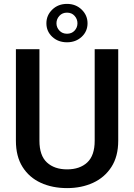

<svg xmlns="http://www.w3.org/2000/svg" viewBox="-20 -966 694 996"><path d="M471.2 -710.9H593.3V-235.8Q593.3 -154.8 558.1 -100.1Q522.9 -45.4 462.9 -17.8Q402.8 9.8 328.1 9.8Q251.5 9.8 191.4 -17.8Q131.3 -45.4 96.9 -100.1Q62.5 -154.8 62.5 -235.8V-710.9H184.6V-235.8Q184.6 -159.2 223.4 -123.3Q262.2 -87.4 328.1 -87.4Q394 -87.4 432.6 -123.3Q471.2 -159.2 471.2 -235.8ZM220.7 -845.2Q220.7 -886.7 251.2 -916.3Q281.7 -945.8 327.6 -945.8Q373 -945.8 403.6 -916.3Q434.1 -886.7 434.1 -845.2Q434.1 -803.2 403.6 -774.9Q373 -746.6 327.6 -746.6Q281.7 -746.6 251.2 -774.9Q220.7 -803.2 220.7 -845.2ZM272.9 -845.2Q272.9 -823.7 288.1 -807.4Q303.2 -791 327.6 -791Q352.1 -791 366.9 -807.1Q381.8 -823.2 381.8 -845.2Q381.8 -867.2 366.9 -883.8Q352.1 -900.4 327.6 -900.4Q303.2 -900.4 288.1 -883.8Q272.9 -867.2 272.9 -845.2Z"/></svg>

Font: Vazirmatn RD UI Medium
Style: Regular
Weight: 500
Designer: Saber Rastikerdar
Foundry: Saber Rastikerdar
Version: Version 33.003